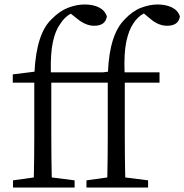

<svg xmlns="http://www.w3.org/2000/svg" viewBox="-20 -837 823 857"><path d="M439 -514 462 -517Q469 -685 538 -752Q572 -788 610 -802.5Q648 -817 684 -817Q720 -817 747 -804Q774 -791 783 -764Q777 -722 726 -722Q687 -722 651 -753L622 -777Q594 -762 575 -732Q555 -703 544 -652Q533 -601 536 -514H692V-468H537V-228Q537 -137 539 -45L641 -32V0H366V-32L459 -45Q461 -137 461 -228V-468H209V-228Q209 -137 211 -45L313 -32V0H38V-32L131 -45Q133 -137 133 -228V-468H37V-505L134 -517Q143 -689 211 -752Q246 -788 284 -802.5Q322 -817 358 -817Q395 -817 421.5 -804Q448 -791 457 -764Q451 -722 400 -722Q363 -722 325 -753L296 -776Q268 -761 248 -729Q227 -700 216 -649.5Q205 -599 207 -514Z"/></svg>

Font: Han-Nom Khai
Style: Regular
Weight: 400
Version: Version 1.200;June 22, 2023;FontCreator 14.0.0.2814 64-bit